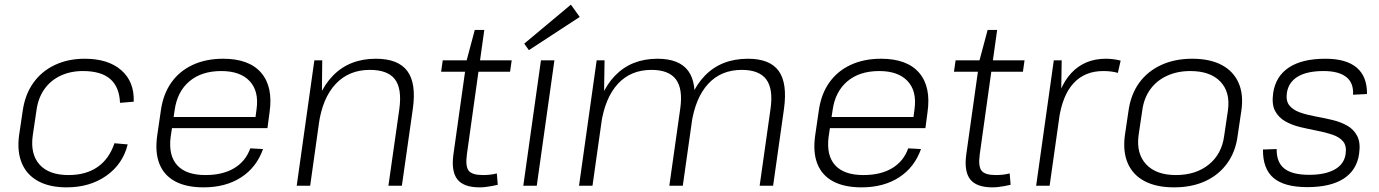

<svg xmlns="http://www.w3.org/2000/svg" viewBox="-20 -800 5940 827"><path d="M267 7Q194 7 145 -19.5Q96 -46 74.5 -96Q53 -146 62 -216L78 -324Q88 -393 123.5 -443Q159 -493 216 -520Q273 -547 345 -547Q446 -547 502.5 -497.5Q559 -448 556 -362L497 -357Q494 -426 454.5 -460Q415 -494 337 -494Q283 -494 240 -473.5Q197 -453 170.5 -415Q144 -377 137 -324L121 -216Q110 -136 150.5 -91Q191 -46 275 -46Q350 -46 400 -80.5Q450 -115 473 -183L530 -178Q509 -93 438 -43Q367 7 267 7Z M857 7Q783 7 735 -18.5Q687 -44 667 -93.5Q647 -143 657 -215L673 -325Q683 -395 718 -444.5Q753 -494 810 -520.5Q867 -547 941 -547Q1053 -547 1105 -486.5Q1157 -426 1141 -316L1132 -248H709L716 -296H1091L1078 -277L1085 -329Q1096 -407 1055.5 -450.5Q1015 -494 933 -494Q848 -494 795.5 -449.5Q743 -405 732 -324L715 -210Q705 -130 743.5 -88Q782 -46 865 -46Q939 -46 988.5 -75.5Q1038 -105 1058 -161L1113 -158Q1085 -79 1018.5 -36Q952 7 857 7Z M1700 -330Q1712 -418 1681 -458.5Q1650 -499 1573 -499Q1483 -499 1426 -438.5Q1369 -378 1353 -265L1312 -201L1322 -265Q1343 -401 1414 -474Q1485 -547 1599 -547Q1695 -547 1734.5 -494Q1774 -441 1758 -330L1711 0H1653ZM1334 -540H1368L1366 -356L1316 0H1258Z M2046 7Q1977 7 1950 -27.5Q1923 -62 1933 -135L1990 -540L2025 -671H2066L1991 -135Q1984 -83 1999 -64.5Q2014 -46 2060 -46Q2075 -46 2089.5 -47.5Q2104 -49 2120 -53L2124 -4Q2111 -1 2097.5 1.5Q2084 4 2071 5.5Q2058 7 2046 7ZM1887 -540H2184L2177 -491H1880Z M2368 -540 2292 0H2234L2310 -540ZM2477 -727 2258 -584 2238 -612 2439 -780Z M3299 -332Q3311 -417 3280.5 -458Q3250 -499 3175 -499Q3086 -499 3030.5 -439Q2975 -379 2958 -265L2917 -201L2926 -265Q2945 -401 3016 -474Q3087 -547 3202 -547Q3296 -547 3334 -494.5Q3372 -442 3357 -332L3310 0H3252ZM2550 -540H2584L2581 -346L2532 0H2474ZM2910 -332Q2922 -417 2891.5 -458Q2861 -499 2786 -499Q2697 -499 2641.5 -439Q2586 -379 2569 -265L2528 -201L2538 -265Q2559 -402 2629.5 -474.5Q2700 -547 2812 -547Q2906 -547 2944.5 -494.5Q2983 -442 2968 -332L2921 0H2863Z M3691 7Q3617 7 3569 -18.5Q3521 -44 3501 -93.5Q3481 -143 3491 -215L3507 -325Q3517 -395 3552 -444.5Q3587 -494 3644 -520.5Q3701 -547 3775 -547Q3887 -547 3939 -486.5Q3991 -426 3975 -316L3966 -248H3543L3550 -296H3925L3912 -277L3919 -329Q3930 -407 3889.5 -450.5Q3849 -494 3767 -494Q3682 -494 3629.5 -449.5Q3577 -405 3566 -324L3549 -210Q3539 -130 3577.5 -88Q3616 -46 3699 -46Q3773 -46 3822.5 -75.5Q3872 -105 3892 -161L3947 -158Q3919 -79 3852.5 -36Q3786 7 3691 7Z M4255 7Q4186 7 4159 -27.5Q4132 -62 4142 -135L4199 -540L4234 -671H4275L4200 -135Q4193 -83 4208 -64.5Q4223 -46 4269 -46Q4284 -46 4298.5 -47.5Q4313 -49 4329 -53L4333 -4Q4320 -1 4306.5 1.5Q4293 4 4280 5.5Q4267 7 4255 7ZM4096 -540H4393L4386 -491H4089Z M4519 -540H4553L4550 -346L4501 0H4443ZM4520 -305Q4537 -424 4594.5 -485.5Q4652 -547 4743 -547Q4759 -547 4775 -545Q4791 -543 4807 -539L4795 -486Q4768 -494 4732 -494Q4653 -494 4604.5 -442Q4556 -390 4541 -285Z M5037 7Q4961 7 4910.5 -19.5Q4860 -46 4838 -96Q4816 -146 4825 -216L4841 -324Q4851 -394 4887 -443.5Q4923 -493 4981.5 -520Q5040 -547 5115 -547Q5191 -547 5241.5 -520.5Q5292 -494 5314.5 -444Q5337 -394 5327 -324L5311 -216Q5302 -146 5265.5 -96Q5229 -46 5171 -19.5Q5113 7 5037 7ZM5045 -46Q5131 -46 5187 -91.5Q5243 -137 5253 -216L5269 -324Q5280 -403 5236.5 -448.5Q5193 -494 5107 -494Q5051 -494 5006.5 -473.5Q4962 -453 4934.5 -415Q4907 -377 4900 -324L4884 -216Q4874 -138 4917 -92Q4960 -46 5045 -46Z M5611 6Q5512 6 5465.5 -33.5Q5419 -73 5420 -156L5479 -158Q5478 -101 5512 -74Q5546 -47 5619 -47Q5688 -47 5729 -70Q5770 -93 5776 -137Q5781 -172 5765 -191Q5749 -210 5719 -220Q5689 -230 5653 -237Q5617 -244 5581 -252.5Q5545 -261 5516 -277.5Q5487 -294 5472 -322.5Q5457 -351 5464 -400Q5475 -472 5532 -509.5Q5589 -547 5689 -547Q5779 -547 5824 -508.5Q5869 -470 5868 -395L5808 -392Q5811 -443 5778.5 -468.5Q5746 -494 5681 -494Q5610 -494 5570 -470Q5530 -446 5523 -400Q5518 -365 5534 -345.5Q5550 -326 5580 -315.5Q5610 -305 5646 -298.5Q5682 -292 5718 -283.5Q5754 -275 5782.5 -259Q5811 -243 5826 -214Q5841 -185 5834 -137Q5824 -67 5767.5 -30.5Q5711 6 5611 6Z"/></svg>

Font: Pathway Extreme 8pt Thin 12pt
Style: Italic
Weight: 100
Italic angle: -8°
Version: Version 1.001;gftools[0.9.26]